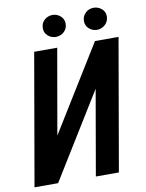

<svg xmlns="http://www.w3.org/2000/svg" viewBox="-96 -954 778 1022"><g transform="rotate(-10 293.5 -443.5)"><path d="M458.5 -710.9 173.8 -250 254.4 -710.9H129.9L6.3 0H133.8L418 -460.4L337.9 0H462.4L585.9 -710.9ZM196.8 -826.2Q196.8 -800.8 215.1 -784.7Q233.4 -768.6 259.3 -768.6Q284.2 -769.5 302.5 -786.1Q320.8 -802.7 320.8 -829.6Q320.8 -855 302 -871.1Q283.2 -887.2 258.3 -887.2Q232.9 -886.2 214.8 -869.4Q196.8 -852.5 196.8 -826.2ZM418.9 -825.7Q418.9 -800.3 437.5 -783.9Q456.1 -767.6 481.4 -767.6Q506.3 -768.6 524.7 -785.6Q543 -802.7 543.5 -829.1Q543.5 -855.5 524.2 -871.3Q504.9 -887.2 480.5 -886.7Q454.6 -886.2 437 -868.9Q419.4 -851.6 418.9 -825.7Z"/></g></svg>

Font: Roboto Mono SemiBold
Style: Italic
Weight: 600
Italic angle: -10°
Monospace: yes
Designer: Google
Version: Version 3.000